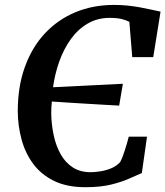

<svg xmlns="http://www.w3.org/2000/svg" viewBox="-20 -772 689 800"><path d="M335.5 8Q259 8 205.2 -18.2Q151.5 -44.5 118.2 -89.5Q85 -134.5 69.8 -191Q54.5 -247.5 54 -308.5Q54 -411.5 83.8 -493.5Q113.5 -575.5 167.2 -633Q221 -690.5 294.2 -721Q367.5 -751.5 455 -751.5Q484.5 -751.5 511.2 -748.8Q538 -746 562.5 -741.5Q587 -737 608.8 -732.2Q630.5 -727.5 649 -723.5L618.5 -534H531L519 -681Q506 -688 486.5 -692.8Q467 -697.5 437 -697.5Q385.5 -697.5 344.8 -673.5Q304 -649.5 274.8 -608.5Q245.5 -567.5 227 -515.8Q208.5 -464 201 -408.5L492 -423L476.5 -332Q455 -333 422 -335Q389 -337 350.2 -339.2Q311.5 -341.5 271.5 -344Q231.5 -346.5 196 -349Q194.5 -336.5 194 -323.5Q193.5 -310.5 193.5 -297.5Q194.5 -251 204 -207.2Q213.5 -163.5 233 -129Q252.5 -94.5 283.2 -74.5Q314 -54.5 357.5 -54.5Q374.5 -54.5 397.5 -58Q420.5 -61.5 442.8 -70.5Q465 -79.5 480.5 -96.5Q486 -106.5 490.8 -119Q495.5 -131.5 500 -145.5Q504.5 -159.5 508.8 -174Q513 -188.5 516.5 -202.5H592.5L571 -51Q550.5 -42.5 519.8 -28.5Q489 -14.5 444 -3.2Q399 8 335.5 8Z"/></svg>

Font: Merriweather 28pt SemiBold
Style: Italic
Weight: 600
Italic angle: -7.8°
Version: Version 2.101